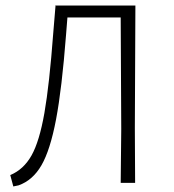

<svg xmlns="http://www.w3.org/2000/svg" viewBox="-20 -659 626 692"><path d="M415 0 417 -194 415 -596H223L218 -533Q203 -339 182 -228.5Q161 -118 129.5 -63.5Q98 -9 47 9L28 13L17 -28Q65 -48 93.5 -98.5Q122 -149 140 -251.5Q158 -354 172 -541L180 -637L179 -639H468L466 -197L467 0Z"/></svg>

Font: t
Style: Regular
Weight: 300
Designer: Juan Pablo del Peral
Foundry: Huerta Tipografica
Version: Version 2.004; ttfautohint (v1.8.1)